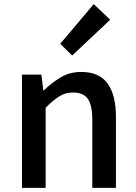

<svg xmlns="http://www.w3.org/2000/svg" viewBox="-20 -914 664 934"><path d="M87 0V-551H181L191 -474H193Q231 -511 275 -537.5Q319 -564 375 -564Q463 -564 503.5 -507.5Q544 -451 544 -346V0H429V-332Q429 -403 407 -433.5Q385 -464 336 -464Q298 -464 268.5 -445.5Q239 -427 202 -390V0ZM331 -644 273 -701 436 -894 516 -818Z"/></svg>

Font: Noto Sans SC Medium
Style: Regular
Weight: 500
Designer: Ryoko NISHIZUKA  (kana, bopomofo & ideographs); Paul D. Hunt (Latin, Greek & Cyrillic); Sandoll Communications , Soo-you
Foundry: Adobe
Version: Version 2.004-H2;hotconv 1.0.118;makeotfexe 2.5.65603